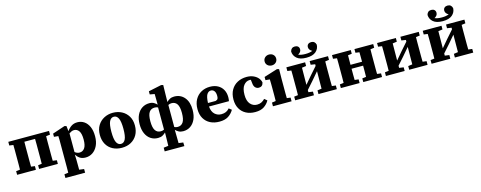

<svg xmlns="http://www.w3.org/2000/svg" viewBox="-34 -1654 6960 2778"><g transform="rotate(-15 3446.0 -264.5)"><path d="M29 0V-55L88 -62Q89 -100 89 -140.5Q89 -181 89 -215V-279Q89 -313 89 -353.5Q89 -394 88 -431L29 -439V-494H639V-439L579 -431Q578 -394 578 -353.5Q578 -313 578 -279V-215Q578 -181 578 -140.5Q578 -100 579 -63L639 -55V0H358V-55L414 -62Q415 -100 415 -140.5Q415 -181 415 -215V-279Q415 -314 415 -356Q415 -398 414 -435H254Q253 -398 253 -356Q253 -314 253 -279V-215Q253 -181 253 -140.5Q253 -100 254 -62L310 -55V0Z M990 -412Q970 -412 951.5 -403.5Q933 -395 916 -383V-104Q932 -91 949 -84Q966 -77 987 -77Q1034 -77 1062.5 -117Q1091 -157 1091 -245Q1091 -333 1063.5 -372.5Q1036 -412 990 -412ZM1054 15Q1002 15 969 -6.5Q936 -28 911 -65L914 7Q914 42 914.5 80.5Q915 119 915 161L987 170V225H692V170L751 162Q752 119 752 80Q752 41 752 4V-271Q752 -308 752 -332.5Q752 -357 750 -387L686 -393V-441L873 -504L901 -497L910 -418Q939 -460 976.5 -484.5Q1014 -509 1066 -509Q1122 -509 1166.5 -479Q1211 -449 1237 -391Q1263 -333 1263 -248Q1263 -166 1234.5 -107Q1206 -48 1158.5 -16.5Q1111 15 1054 15Z M1597 15Q1520 15 1460.5 -16.5Q1401 -48 1367.5 -107Q1334 -166 1334 -247Q1334 -329 1369.5 -387.5Q1405 -446 1465 -477.5Q1525 -509 1597 -509Q1670 -509 1729.5 -478Q1789 -447 1824.5 -389Q1860 -331 1860 -249Q1860 -167 1826 -108Q1792 -49 1733 -17Q1674 15 1597 15ZM1597 -43Q1641 -43 1664 -90Q1687 -137 1687 -246Q1687 -354 1664 -402Q1641 -450 1597 -450Q1553 -450 1530 -402.5Q1507 -355 1507 -247Q1507 -139 1530 -91Q1553 -43 1597 -43Z M2138 13Q2076 13 2029 -18.5Q1982 -50 1956 -108Q1930 -166 1930 -246Q1930 -327 1957.5 -385Q1985 -443 2033 -474.5Q2081 -506 2143 -506Q2184 -506 2211 -490Q2238 -474 2256 -454L2254 -614L2183 -627V-674L2377 -715L2407 -708L2404 -570L2402 -455Q2422 -476 2449.5 -491Q2477 -506 2515 -506Q2610 -506 2667.5 -438Q2725 -370 2725 -251Q2725 -167 2697.5 -108Q2670 -49 2623 -18Q2576 13 2515 13Q2476 13 2448 -2.5Q2420 -18 2401 -38Q2402 9 2402.5 59Q2403 109 2404 161L2472 170L2474 225H2179V170L2250 161Q2252 109 2252.5 60Q2253 11 2254 -38Q2235 -18 2207.5 -2.5Q2180 13 2138 13ZM2091 -249Q2091 -153 2119.5 -111.5Q2148 -70 2201 -70Q2230 -70 2251 -82V-414Q2229 -425 2201 -425Q2148 -425 2119.5 -384.5Q2091 -344 2091 -249ZM2455 -423Q2427 -423 2404 -410V-80Q2425 -68 2454 -68Q2507 -68 2535.5 -110Q2564 -152 2564 -248Q2564 -341 2536 -382Q2508 -423 2455 -423Z M3051 -453Q3015 -453 2992 -417Q2969 -381 2965 -289H3079Q3105 -296 3113 -310.5Q3121 -325 3121 -353Q3121 -403 3101.5 -428Q3082 -453 3051 -453ZM3058 15Q2980 15 2921 -15Q2862 -45 2828.5 -102.5Q2795 -160 2795 -242Q2795 -325 2828.5 -385Q2862 -445 2920 -477Q2978 -509 3051 -509Q3119 -509 3168.5 -482Q3218 -455 3244.5 -407Q3271 -359 3271 -296Q3271 -263 3265 -236H2966Q2973 -157 3014 -119.5Q3055 -82 3112 -82Q3153 -82 3182 -95.5Q3211 -109 3234 -136L3274 -105Q3241 -49 3190.5 -17Q3140 15 3058 15Z M3594 15Q3516 15 3457.5 -16Q3399 -47 3366.5 -104.5Q3334 -162 3334 -241Q3334 -325 3368.5 -385Q3403 -445 3463.5 -477Q3524 -509 3601 -509Q3658 -509 3701 -490Q3744 -471 3770.5 -440.5Q3797 -410 3804 -373Q3792 -312 3735 -312Q3704 -312 3682 -334Q3660 -356 3657 -403L3651 -453Q3646 -454 3640.5 -454Q3635 -454 3630 -454Q3581 -454 3543.5 -408Q3506 -362 3506 -265Q3506 -174 3546 -128Q3586 -82 3647 -82Q3685 -82 3713.5 -96.5Q3742 -111 3765 -136L3805 -103Q3777 -52 3727 -18.5Q3677 15 3594 15Z M3861 0V-55L3919 -63Q3920 -100 3920 -140Q3920 -180 3920 -213V-264Q3920 -302 3919.5 -329.5Q3919 -357 3918 -387L3854 -393V-441L4055 -504L4086 -496L4084 -355V-213Q4084 -180 4084 -139.5Q4084 -99 4085 -62L4140 -55V0ZM3999 -575Q3962 -575 3937 -598Q3912 -621 3912 -656Q3912 -692 3937 -715Q3962 -738 3999 -738Q4036 -738 4060.5 -715Q4085 -692 4085 -656Q4085 -621 4060.5 -598Q4036 -575 3999 -575Z M4543 -439V-494H4818V-439L4760 -431Q4759 -394 4759 -353.5Q4759 -313 4759 -279V-215Q4759 -181 4759 -140.5Q4759 -100 4760 -62L4818 -55V0H4543V-55L4606 -64L4608 -325L4509 -209L4409 -96V-64L4475 -55V0H4194V-55L4252 -62Q4253 -100 4253 -140.5Q4253 -181 4253 -215V-279Q4253 -313 4253 -353.5Q4253 -394 4252 -431L4194 -439V-494H4475V-439L4411 -430L4409 -174L4504 -286L4608 -404L4609 -429ZM4512 -553Q4417 -553 4369.5 -594Q4322 -635 4320 -697Q4334 -754 4390 -754Q4419 -754 4436.5 -738.5Q4454 -723 4454 -694Q4454 -672 4440.5 -655Q4427 -638 4406 -627Q4427 -618 4452.5 -613.5Q4478 -609 4512 -609Q4546 -609 4571.5 -613.5Q4597 -618 4618 -627Q4597 -638 4583.5 -655Q4570 -672 4570 -694Q4570 -723 4588 -738.5Q4606 -754 4634 -754Q4690 -754 4704 -697Q4702 -635 4654.5 -594Q4607 -553 4512 -553Z M5214 -439V-494H5495V-439L5437 -431Q5436 -394 5436 -353.5Q5436 -313 5436 -279V-215Q5436 -181 5436 -140.5Q5436 -100 5437 -62L5495 -55V0H5214V-55L5272 -62Q5273 -99 5273 -142.5Q5273 -186 5273 -230H5100Q5100 -186 5100 -142.5Q5100 -99 5101 -62L5159 -55V0H4878V-55L4936 -62Q4937 -100 4937 -140.5Q4937 -181 4937 -215V-279Q4937 -313 4937 -353.5Q4937 -394 4936 -431L4878 -439V-494H5159V-439L5101 -431Q5101 -397 5100.5 -359Q5100 -321 5100 -289H5273Q5273 -321 5272.5 -359Q5272 -397 5272 -431Z M5902 -439V-494H6177V-439L6119 -431Q6118 -394 6118 -353.5Q6118 -313 6118 -279V-215Q6118 -181 6118 -140.5Q6118 -100 6119 -62L6177 -55V0H5902V-55L5965 -64L5967 -325L5868 -209L5768 -96V-64L5834 -55V0H5553V-55L5611 -62Q5612 -100 5612 -140.5Q5612 -181 5612 -215V-279Q5612 -313 5612 -353.5Q5612 -394 5611 -431L5553 -439V-494H5834V-439L5770 -430L5768 -174L5863 -286L5967 -404L5968 -429Z M6586 -439V-494H6861V-439L6803 -431Q6802 -394 6802 -353.5Q6802 -313 6802 -279V-215Q6802 -181 6802 -140.5Q6802 -100 6803 -62L6861 -55V0H6586V-55L6649 -64L6651 -325L6552 -209L6452 -96V-64L6518 -55V0H6237V-55L6295 -62Q6296 -100 6296 -140.5Q6296 -181 6296 -215V-279Q6296 -313 6296 -353.5Q6296 -394 6295 -431L6237 -439V-494H6518V-439L6454 -430L6452 -174L6547 -286L6651 -404L6652 -429ZM6555 -553Q6460 -553 6412.5 -594Q6365 -635 6363 -697Q6377 -754 6433 -754Q6462 -754 6479.5 -738.5Q6497 -723 6497 -694Q6497 -672 6483.5 -655Q6470 -638 6449 -627Q6470 -618 6495.5 -613.5Q6521 -609 6555 -609Q6589 -609 6614.5 -613.5Q6640 -618 6661 -627Q6640 -638 6626.5 -655Q6613 -672 6613 -694Q6613 -723 6631 -738.5Q6649 -754 6677 -754Q6733 -754 6747 -697Q6745 -635 6697.5 -594Q6650 -553 6555 -553Z"/></g></svg>

Font: Source Serif 4 SmText
Style: Bold
Weight: 700
Designer: Frank Grießhammer
Foundry: Adobe
Version: Version 4.005;hotconv 1.1.0;makeotfexe 2.6.0